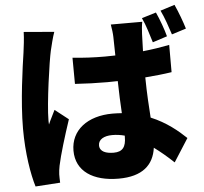

<svg xmlns="http://www.w3.org/2000/svg" viewBox="-60 -918 1120 1052"><g transform="rotate(-5 500.0 -392.5)"><path d="M269 -765 102 -779C101 -741 95 -696 91 -666C80 -592 52 -404 52 -251C52 -115 72 2 93 70L229 61C228 44 228 26 228 15C228 5 231 -18 234 -32C246 -90 277 -191 307 -281L233 -339C220 -310 208 -291 196 -262C195 -266 195 -282 195 -285C195 -378 229 -611 241 -663C245 -681 260 -742 269 -765ZM833 -822 754 -798C774 -756 788 -705 802 -661L882 -687C872 -725 852 -781 833 -822ZM938 -855 859 -830C879 -789 896 -738 910 -695L989 -720C978 -757 957 -814 938 -855ZM604 -165V-158C604 -103 585 -77 536 -77C494 -77 459 -89 459 -124C459 -156 490 -174 536 -174C559 -174 581 -171 604 -165ZM754 -778H581C585 -757 589 -724 589 -709L591 -607L534 -606C474 -606 414 -609 356 -615L357 -471C416 -467 476 -465 535 -465L592 -466C593 -403 596 -342 599 -289C582 -290 566 -291 548 -291C409 -291 317 -219 317 -107C317 6 410 67 551 67C682 67 744 9 757 -85C791 -60 827 -30 864 5L945 -122C901 -164 839 -216 754 -251C750 -310 745 -382 744 -473C795 -477 845 -482 890 -489V-639C844 -630 795 -622 744 -617L747 -711C748 -733 750 -759 754 -778Z"/></g></svg>

Font: ChiuKong Gothic MN Heavy
Style: Regular
Weight: 900
Designer: Ryoko NISHIZUKA 西塚涼子 (kana, bopomofo & ideographs); Paul D. Hunt (Latin, Greek & Cyrillic); Sandoll Communications 산돌커뮤니
Foundry: Adobe
Version: Version 1.300